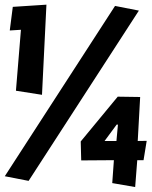

<svg xmlns="http://www.w3.org/2000/svg" viewBox="-43 -730 636 806"><path d="M151.9 -710.4 133.3 -332 23.9 -349.1 44.9 -605 -2 -602.1 10.7 -701.2ZM77.1 29.3 -22.9 9.8 439.9 -705.1 540 -685.5ZM545.4 -322.8 535.2 -138.2 572.8 -138.7 559.6 -57.6H533.2L524.4 55.2L428.2 38.6L435.1 -57.6L297.9 -56.6L295.9 -136.2L451.2 -324.2ZM446.8 -207 396 -138.2H445.8L452.1 -207Z"/></svg>

Font: Lapsus Pro (theguybrush.com)
Style: Bold
Weight: 700
Designer: Jose Roses
Version: Version 1.00 February 9, 2018, initial release